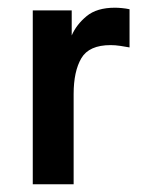

<svg xmlns="http://www.w3.org/2000/svg" viewBox="-20 -478 383 498"><path d="M278 -458Q286 -458 296.5 -457Q307 -456 316 -454V-355Q305 -357 292 -359Q279 -361 267 -361Q211 -361 191 -327Q171 -293 171 -234V0H65V-451H166V-386Q178 -414 204.5 -436Q231 -458 278 -458Z"/></svg>

Font: Tilda Sans Semibold
Style: Regular
Weight: 600
Designer: ParaType Ltd
Foundry: ParaType Ltd
Version: Version 1.009